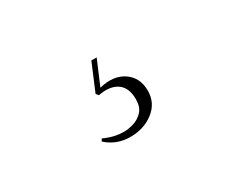

<svg xmlns="http://www.w3.org/2000/svg" viewBox="-49 -142 602 499"><g transform="rotate(-30 251.5 107.5)"><path d="M259 -4 228 69Q273 58 302 78Q331 98 331 137Q331 174 302 196.5Q273 219 232 219Q191 219 161 192L165 185Q183 193 197 196Q211 199 224 199Q238 199 254 194Q270 189 281.5 176.5Q293 164 293 141Q293 106 272 91.5Q251 77 215 84L209 77L243 -4Z"/></g></svg>

Font: Display Extralight
Style: Italic
Weight: 200
Italic angle: -2°
Designer: Latin by Veronika Burian and Jose Scaglione. Greek by Irene Vlachou. Cyrillic by Vera Evstafieva
Foundry: TypeTogether
Version: Version 3.002